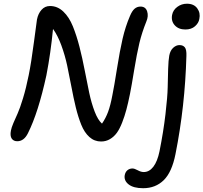

<svg xmlns="http://www.w3.org/2000/svg" viewBox="-20 -742 1083 1022"><path d="M966.8 -585Q930.7 -585 910.4 -607.2Q890.1 -629.4 896 -662.1Q900.9 -688.5 923.6 -705.3Q946.3 -722.2 975.1 -722.2Q1012.2 -722.2 1030 -697.5Q1047.9 -672.9 1041 -641.1Q1037.6 -619.6 1018.1 -602.3Q998.5 -585 966.8 -585ZM71.8 9.8Q51.8 9.8 42.2 -4.6Q32.7 -19 38.1 -46.9Q41 -63 51.5 -87.6Q62 -112.3 74 -138.4Q85.9 -164.6 102.5 -219Q119.1 -273.4 132.8 -341.8Q146.5 -409.2 160.9 -519.8Q175.3 -630.4 176.8 -638.2Q183.1 -669.9 201.2 -689.9Q219.2 -710 246.1 -710Q286.1 -710 317.1 -680.4Q348.1 -650.9 367.9 -601.8Q387.7 -552.7 403.1 -492.7Q418.5 -432.6 430.7 -368.7Q442.9 -304.7 454.8 -248.5Q466.8 -192.4 484.1 -147.5Q501.5 -102.5 522.9 -84Q542.5 -112.3 555.2 -146.2Q567.9 -180.2 578.1 -234.9Q587.9 -282.7 602.8 -377.2Q617.7 -471.7 632.6 -536.1Q647.5 -600.6 671.9 -657.2Q683.1 -684.1 696.5 -695.6Q710 -707 728 -707Q754.9 -707 763.2 -681.6Q771.5 -656.2 758.8 -627Q735.4 -568.8 721.9 -512.7Q708.5 -456.5 694.3 -369.9Q680.2 -283.2 671.9 -242.2Q662.1 -193.8 652.8 -158.9Q643.6 -124 630.4 -90.1Q617.2 -56.2 602.1 -35.2Q586.9 -14.2 565.4 -1.5Q543.9 11.2 518.1 11.2Q482.4 11.2 455.8 -12.7Q429.2 -36.6 412.6 -77.9Q396 -119.1 383.5 -170.2Q371.1 -221.2 360.1 -280.3Q349.1 -339.4 337.4 -393.8Q325.7 -448.2 306.4 -501Q287.1 -553.7 262.2 -587.9Q250 -460.9 227.1 -341.8Q184.1 -143.6 128.9 -33.2Q107.9 9.8 71.8 9.8ZM742.2 259.8Q690.4 259.8 664.6 239.5Q638.7 219.2 644 189.9Q647.5 172.9 658.7 163.8Q669.9 154.8 685.1 154.8Q695.8 154.8 713.1 164.3Q730.5 173.8 745.1 173.8Q774.4 173.8 796.1 145.8Q817.9 117.7 829.1 63Q850.1 -42 860.8 -134.3Q871.6 -226.6 872.6 -277.6Q873.5 -328.6 875 -375.2Q876.5 -421.9 880.9 -445.8Q886.2 -473.6 902.1 -487.8Q918 -502 935.1 -502Q954.6 -502 964.1 -489.7Q973.6 -477.5 972.2 -443.8Q964.8 -175.8 914.1 78.1Q895 174.8 851.3 217.3Q807.6 259.8 742.2 259.8Z"/></svg>

Font: Shantell Sans Normal
Style: Italic
Weight: 400
Italic angle: -11.31°
Designer: Stephen Nixon, Anya Danilova, Shantell Martin
Foundry: Arrow Type
Version: Version 1.006;[559af2be0]